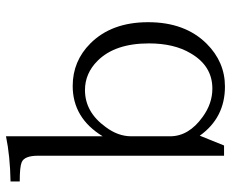

<svg xmlns="http://www.w3.org/2000/svg" viewBox="-85 -685 771 641"><g transform="rotate(-90 300.5 -364.5)"><path d="M166 -407.2Q227.1 -507.3 334 -507.3Q417 -507.3 476.1 -448.2Q546.9 -377.4 546.9 -255.4Q546.9 -132.3 475.1 -60.1Q414.1 1 332 1Q228 1 168 -83L135.3 -2H101.1V-623Q101.1 -668.9 79.1 -677.7Q64 -684.1 15.1 -684.1V-714.8Q100.1 -716.3 166 -730ZM166 -312V-182.1Q166 -119.6 231 -73.2Q275.4 -41 325.2 -41Q400.9 -41 442.9 -113.3Q476.1 -168.5 476.1 -252.9Q476.1 -366.2 418 -424.3Q376 -466.3 320.3 -466.3Q246.6 -466.3 196.8 -397Q166 -356 166 -312Z"/></g></svg>

Font: I.Ming
Style: Regular
Weight: 400
Designer: Ichiten Fonts Project
Version: Version 6.11; Dec 27, 2019